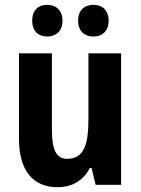

<svg xmlns="http://www.w3.org/2000/svg" viewBox="-20 -769 585 799"><path d="M114 -683C114 -639 140 -617 176 -617C213 -617 240 -640 240 -683C240 -726 213 -749 176 -749C140 -749 114 -727 114 -683ZM305 -683C305 -640 331 -617 369 -617C406 -617 432 -640 432 -683C432 -726 406 -749 369 -749C332 -749 305 -727 305 -683ZM484 -547H348V-275C348 -167 330 -108 258 -108C214 -108 196 -148 196 -228V-547H59V-190C59 -61 116 10 219 10C278 10 326 -16 354 -70H361L378 0H484Z"/></svg>

Font: Noto Sans Hebrew Condensed
Style: Bold
Weight: 700
Width: 3
Designer: Monotype Design Team
Foundry: Monotype Imaging Inc.
Version: Version 2.004